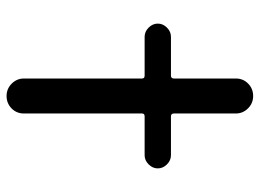

<svg xmlns="http://www.w3.org/2000/svg" viewBox="-123 -667 790 584"><g transform="rotate(-90 272.0 -375.0)"><path d="M91.8 -250Q76.2 -250 64 -262.2Q51.8 -274.4 51.8 -290Q51.8 -305.7 64 -317.9Q76.2 -330.1 91.8 -330.1H210Q218.8 -330.1 218.8 -337.9V-697.3Q218.8 -719.7 234.4 -734.9Q250 -750 272 -750Q293.9 -750 309.6 -734.4Q325.2 -718.8 325.2 -697.3V-337.9Q325.2 -330.1 334 -330.1H452.1Q467.8 -330.1 480 -317.9Q492.2 -305.7 492.2 -290Q492.2 -274.4 480 -262.2Q467.8 -250 452.1 -250H334Q325.2 -250 325.2 -241.2V-52.7Q325.2 -30.3 309.6 -15.1Q293.9 0 272 0Q250 0 234.4 -15.6Q218.8 -31.2 218.8 -52.7V-241.2Q218.8 -250 210 -250Z"/></g></svg>

Font: Rounded Mgen+ 2p medium
Style: Regular
Weight: 500
Designer: [Source Han Sans]
Ryoko NISHIZUKA  (kana & ideographs); Paul D. Hunt (Latin, Greek & Cyrillic); Wenlong ZHANG  (bopomofo
Version: Version 1.059.20150602